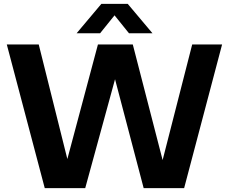

<svg xmlns="http://www.w3.org/2000/svg" viewBox="-20 -969 1180 989"><path d="M210.5 0 15 -740H179.5L346.5 -71.5H306L484.5 -740H664L836.5 -71.5H799L970 -740H1124L928.5 0H720L551.5 -641H594.5L419 0ZM374.5 -797.5 502 -949H638L765.5 -797.5H644.5L557.5 -905.5H582.5L495.5 -797.5Z"/></svg>

Font: Encode Sans Condensed Thin
Style: Bold
Weight: 700
Version: Version 3.002